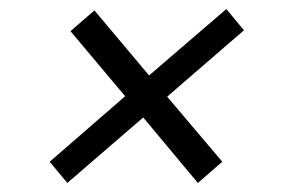

<svg xmlns="http://www.w3.org/2000/svg" viewBox="-20 -543 640 425"><path d="M297 -283 129 -138 90 -185 257 -330 136 -474 189 -520 310 -376 481 -523 520 -476 350 -329 472 -185 418 -138Z"/></svg>

Font: JetBrains Mono Semi Light
Style: Italic
Weight: 350
Italic angle: -9°
Monospace: yes
Designer: Philipp Nurullin, Konstantin Bulenkov
Foundry: JetBrains
Version: 2.002